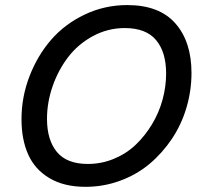

<svg xmlns="http://www.w3.org/2000/svg" viewBox="-20 -720 785 750"><path d="M314 9.8Q230 9.8 173.1 -24.2Q116.2 -58.1 90.1 -116.5Q64 -174.8 64 -254.4Q64 -340.8 95 -421.6Q126 -502.4 179.4 -564.2Q232.9 -626 310.8 -663.1Q388.7 -700.2 477.1 -700.2Q602.1 -700.2 665 -628.7Q728 -557.1 728 -435.1Q728 -366.2 708.5 -300Q689 -233.9 651.9 -178.2Q614.7 -122.6 564.7 -80.3Q514.6 -38.1 449.7 -14.2Q384.8 9.8 314 9.8ZM323.2 -79.6Q377 -79.6 425.5 -99.9Q474.1 -120.1 510.5 -155Q546.9 -189.9 574 -234.9Q601.1 -279.8 615 -330.8Q628.9 -381.8 628.9 -433.1Q628.9 -516.6 589.6 -563.5Q550.3 -610.4 467.3 -610.4Q400.9 -610.4 342.8 -578.9Q284.7 -547.4 246.1 -496.8Q207.5 -446.3 185.5 -383.1Q163.6 -319.8 163.6 -255.9Q163.6 -172.9 202.4 -126.2Q241.2 -79.6 323.2 -79.6Z"/></svg>

Font: HK Grotesk Medium Italic
Style: Regular
Weight: 500
Italic angle: -13°
Designer: Alfredo Marco Pradil and Stefan Peev
Foundry: Hanken Design Co.
Version: Version 1.000;PS 001.000;hotconv 1.0.88;makeotf.lib2.5.64775